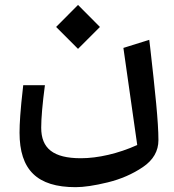

<svg xmlns="http://www.w3.org/2000/svg" viewBox="-20 -548 714 787"><path d="M591.8 -384.8 485.8 -351.6 542.5 46.4C464.8 81.5 381.3 100.6 311.5 100.6C198.2 100.6 148.9 60.1 148.9 -24.4C148.9 -63 153.8 -121.1 164.1 -198.7H75.2C68.8 -143.6 64.9 -102.1 63 -74.2C61 -46.4 60.1 -23.4 60.1 -4.4C60.1 148.4 132.3 219.2 290 219.2C323.2 219.2 366.7 212.9 420.9 199.7C475.1 186.5 523.4 165.5 565.9 136.7C608.4 107.9 629.4 70.8 629.4 26.4C629.4 -47.9 616.2 -170.9 595.2 -356.9ZM210 -437.5 299.8 -347.7 389.6 -437.5 299.8 -527.8Z"/></svg>

Font: SG Kara
Style: Regular
Weight: 400
Designer: Damoon Khanjanzadeh
Version: Version 1.000